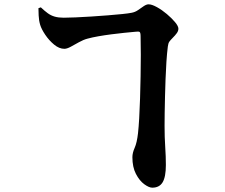

<svg xmlns="http://www.w3.org/2000/svg" viewBox="-20 -811 1040 889"><path d="M631 -642Q631 -660 626.5 -663Q622 -666 607 -664Q584 -662 555 -659Q526 -656 495 -652Q464 -648 435.5 -643Q407 -638 385 -632Q366 -627 345.5 -615.5Q325 -604 307.5 -594.5Q290 -585 278 -585Q254 -585 230.5 -604.5Q207 -624 189.5 -650Q172 -676 166 -696Q160 -716 159 -739.5Q158 -763 158 -773L169 -777Q187 -760 201.5 -749.5Q216 -739 233.5 -734Q251 -729 275 -729Q296 -729 330 -730.5Q364 -732 403 -734.5Q442 -737 479.5 -740Q517 -743 546.5 -746Q576 -749 590 -752Q606 -755 619.5 -764.5Q633 -774 645.5 -782.5Q658 -791 668 -791Q683 -791 706.5 -778Q730 -765 752.5 -746Q775 -727 790.5 -708.5Q806 -690 806 -678Q806 -668 799 -658Q792 -648 778 -634Q769 -625 764 -618Q759 -611 757 -595Q753 -563 750.5 -524Q748 -485 746.5 -444Q745 -403 744 -363Q743 -323 742.5 -288.5Q742 -254 742 -228Q742 -175 745 -131Q748 -87 748 -47Q748 8 733 33Q718 58 685 58Q670 58 648 42Q626 26 609.5 -5.5Q593 -37 593 -83Q593 -103 603.5 -126.5Q614 -150 619 -194Q622 -221 624.5 -263Q627 -305 628.5 -355.5Q630 -406 631 -457.5Q632 -509 632 -557Q632 -605 631 -642Z"/></svg>

Font: Early Summer Mincho Heavy
Style: Regular
Weight: 900
Designer: GuiWonder
Version: Version 1.002